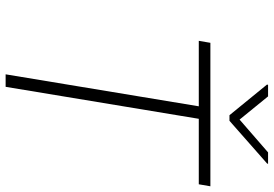

<svg xmlns="http://www.w3.org/2000/svg" viewBox="-165 -807 972 682"><g transform="rotate(90 321.0 -466.0)"><path d="M125 -686.1 132.1 -727.3H641.7L634.6 -686.1H402L288.4 0H244L357.6 -686.1ZM322.4 -932.2 404.8 -831 521.3 -932.2H562.1L560.7 -928.6L409.1 -795.1H389.2L280.2 -928.6L281.6 -932.2Z"/></g></svg>

Font: Inter UI Extra Light
Style: Italic
Weight: 200
Italic angle: -9.39999°
Designer: Rasmus Andersson
Foundry: rsms
Version: 3.2;8d6f07862